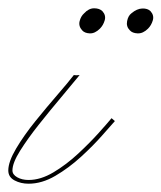

<svg xmlns="http://www.w3.org/2000/svg" viewBox="-89 -434 389 463"><path d="M152 -365Q140 -353 127.5 -353.5Q115 -354 109 -361Q100 -371 103 -383Q106 -395 114 -402Q125 -414 138 -414Q151 -414 158 -407Q167 -397 163.5 -385Q160 -373 152 -365ZM268 -365Q256 -353 243 -353.5Q230 -354 224 -361Q215 -370 217.5 -383Q220 -396 228 -402Q241 -413 254 -413.5Q267 -414 274 -407Q283 -397 279.5 -385Q276 -373 268 -365ZM89 -253Q94 -252 103 -253Q86 -232 59 -200Q32 -168 5 -134Q-22 -100 -40.5 -70.5Q-59 -41 -59 -23Q-59 -13 -47.5 -6.5Q-36 0 -20 0Q9 0 40 -18.5Q71 -37 99.5 -63.5Q128 -90 149.5 -114Q171 -138 180 -149L188 -142Q179 -132 157.5 -107.5Q136 -83 106.5 -56Q77 -29 44.5 -10Q12 9 -20 9Q-39 9 -54 1Q-69 -7 -69 -23Q-69 -44 -50 -76Q-31 -108 -3.5 -142Q24 -176 50 -206Q76 -236 89 -253Z"/></svg>

Font: Kapakana Light
Style: Regular
Weight: 300
Designer: Kyosuke Nagai
Version: Version 1.000